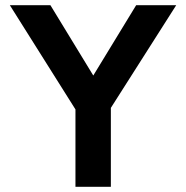

<svg xmlns="http://www.w3.org/2000/svg" viewBox="-20 -723 719 743"><path d="M290 -271 18 -703H175L386 -357H296L507 -703H662L387 -271ZM272 0V-344H409V0Z"/></svg>

Font: Outfit SemiBold
Style: Regular
Weight: 600
Designer: Rodrigo Fuenzalida
Foundry: fragTYPE
Version: Version 1.100;gftools[0.9.27]